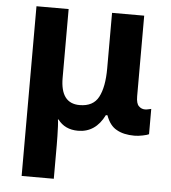

<svg xmlns="http://www.w3.org/2000/svg" viewBox="-55 -596 788 886"><g transform="rotate(5 339.5 -153.0)"><path d="M78.1 240.2V-545.9H227.1V-227.1Q227.1 -108.9 315.9 -108.9Q378.9 -108.9 403.3 -155.3Q428.2 -202.1 428.2 -289.1V-545.9H577.1V-172.9Q577.1 -138.2 589.8 -127Q601.6 -115.2 618.2 -115.2Q626 -115.2 633.8 -117.2Q643.6 -119.1 647 -120.1V-2.9Q640.1 1 618.7 5.4Q597.7 9.8 580.1 9.8Q529.8 9.8 497.6 -8.8Q465.3 -25.9 448.2 -73.2H440.9Q399.9 9.8 318.8 9.8Q257.8 9.8 225.1 -34.2H222.2Q224.1 -24.9 225.1 -2.9Q225.6 19 226.6 42.5Q227.1 58.1 227.1 84V240.2Z"/></g></svg>

Font: Droid Sans Thai
Style: Bold
Weight: 700
Designer: Steve Matteson
Foundry: Ascender Corporation
Version: Version 1.00